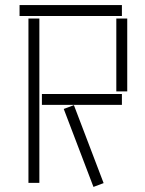

<svg xmlns="http://www.w3.org/2000/svg" viewBox="-20 -720 570 756"><path d="M57 -657H460V-700H57ZM92 0H135V-647H92ZM438 -360H481V-647H438ZM145 -307H460V-350H145ZM231 -291 348 16 388 1 271 -306Z"/></svg>

Font: Anthony
Style: Regular
Weight: 400
Designer: Sun Young Oh
Foundry: Velvetyne Type Foundry
Version: Version 1.000;hotconv 1.0.109;makeotfexe 2.5.65596